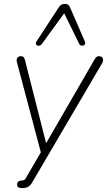

<svg xmlns="http://www.w3.org/2000/svg" viewBox="-20 -778 549 984"><path d="M94 147Q100 147 104.5 144Q109 141 111 137L114 132L195 -7L192 13L67 -458Q63 -472 68.5 -481Q74 -490 87 -490Q96 -490 100.5 -485.5Q105 -481 108 -470L224 -14H199L465 -474Q470 -483 475 -486.5Q480 -490 488 -490Q497 -490 502.5 -485Q508 -480 508.5 -472Q509 -464 504 -455L149 150L145 157Q129 186 96 186Q83 186 76 183Q69 180 68 171Q67 163 69.5 157.5Q72 152 78.5 149.5Q85 147 94 147ZM386 -553 309 -710 194 -552Q188 -544 178.5 -543.5Q169 -543 165 -550Q161 -557 168 -567L281 -740Q288 -751 295.5 -754.5Q303 -758 313 -758Q322 -758 328.5 -754Q335 -750 339 -740L415 -565Q419 -555 413.5 -549Q408 -543 399 -544Q390 -545 386 -553Z"/></svg>

Font: SN Pro Thin
Style: Italic
Weight: 200
Italic angle: -9°
Designer: Tobias Whetton
Foundry: Supernotes
Version: Version 1.003;Glyphs 3.3 (3324)